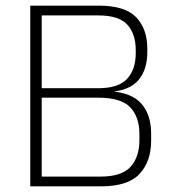

<svg xmlns="http://www.w3.org/2000/svg" viewBox="-20 -659 608 679"><path d="M338 0H112V-34.5H335.5Q410.5 -34.5 441.8 -69.2Q473 -104 473 -163V-185.5Q473 -245 440.8 -279.2Q408.5 -313.5 328 -313.5H114V-347H327.5Q399 -347 429.5 -380.2Q460 -413.5 460 -470.5V-482Q460 -538.5 430.5 -571.5Q401 -604.5 327 -604.5H111.5V-639H329.5Q422.5 -639 461.8 -597.8Q501 -556.5 501 -486V-475Q501 -413 469.8 -376Q438.5 -339 370 -334L368 -336.5Q446 -331.5 480.2 -292.2Q514.5 -253 514.5 -186V-161.5Q514.5 -88 473.5 -44Q432.5 0 338 0ZM127.5 0H87V-639H127.5Z"/></svg>

Font: Anek Malayalam Medium ExtraLight
Style: Regular
Weight: 250
Version: Version 1.003